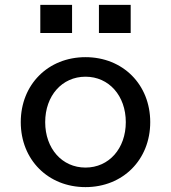

<svg xmlns="http://www.w3.org/2000/svg" viewBox="-20 -750 700 786"><path d="M330 16C483 16 595 -96 595 -250C595 -404 483 -516 330 -516C177 -516 65 -404 65 -250C65 -96 177 16 330 16ZM145 -615H275V-730H145ZM165 -250C165 -358 234 -436 330 -436C426 -436 495 -358 495 -250C495 -142 426 -64 330 -64C234 -64 165 -142 165 -250ZM385 -615H515V-730H385Z"/></svg>

Font: Uncut Plan8
Style: Regular
Weight: 400
Designer: Kasper Nordkvist
Foundry: UNCUT.wtf
Version: Version 1.002;Glyphs 3.1.2 (3151)